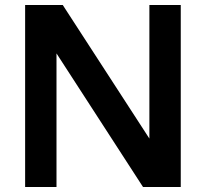

<svg xmlns="http://www.w3.org/2000/svg" viewBox="-20 -745 820 765"><path d="M205.1 0H80.1V-725.1H230L575.2 -192.9V-725.1H700.2V0H549.8L205.1 -532.2Z"/></svg>

Font: Aurulent Sans
Style: Bold
Weight: 700
Version: Version 2007.05.04